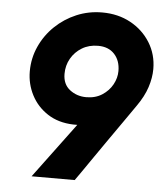

<svg xmlns="http://www.w3.org/2000/svg" viewBox="-50 -726 676 772"><g transform="rotate(5 288.0 -340.5)"><path d="M106 0 271 -222H254Q194 -224 151 -252Q108 -280 85 -324.5Q62 -369 62 -420Q62 -473 83.5 -520.5Q105 -568 142.5 -604Q180 -640 228.5 -660.5Q277 -681 332 -681Q396 -681 446.5 -653.5Q497 -626 526.5 -578.5Q556 -531 556 -472Q556 -437 543.5 -398.5Q531 -360 502 -319Q484 -293 458.5 -256.5Q433 -220 405 -180Q377 -140 351.5 -103Q326 -66 307 -38.5Q288 -11 280 0ZM297 -336Q334 -336 361 -353.5Q388 -371 402.5 -397.5Q417 -424 417 -452Q417 -494 393 -520Q369 -546 327 -546Q290 -546 262 -529Q234 -512 218 -484Q202 -456 202 -422Q202 -380 230.5 -358Q259 -336 297 -336Z"/></g></svg>

Font: Atkinson Hyperlegible
Style: Bold Italic
Weight: 700
Italic angle: -12°
Designer: Elliott Scott, Megan Eiswerth, Linus Boman, Theodore Petrosky
Foundry: Braille Institute
Version: Version 1.006; ttfautohint (v1.8.3)